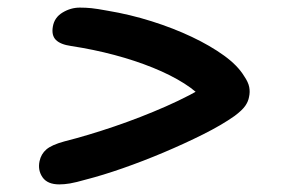

<svg xmlns="http://www.w3.org/2000/svg" viewBox="-20 -563 740 505"><path d="M136 -78Q105 -78 92 -96.5Q79 -115 84 -139Q88 -158 102 -170Q116 -182 149 -191Q212 -207 281 -230.5Q350 -254 416 -283Q482 -312 535 -345L521 -295Q500 -321 464.5 -343.5Q429 -366 382 -385Q335 -404 280.5 -418.5Q226 -433 167 -442Q139 -446 127 -458Q115 -470 119 -493Q123 -517 144.5 -530Q166 -543 190 -543Q206 -543 220.5 -541.5Q235 -540 262 -535Q322 -525 379 -507Q436 -489 484.5 -466Q533 -443 569 -417Q605 -391 622 -363Q633 -347 635.5 -334Q638 -321 635 -308Q633 -296 625 -284.5Q617 -273 597 -258Q563 -234 514 -209.5Q465 -185 410.5 -162Q356 -139 303 -120.5Q250 -102 207 -91Q179 -83 164 -80.5Q149 -78 136 -78Z"/></svg>

Font: Shantell Sans Medium
Style: Italic
Weight: 500
Italic angle: -11°
Designer: Stephen Nixon, Anya Danilova, Shantell Martin
Foundry: Arrow Type
Version: Version 1.011;[c5ecc13dd]